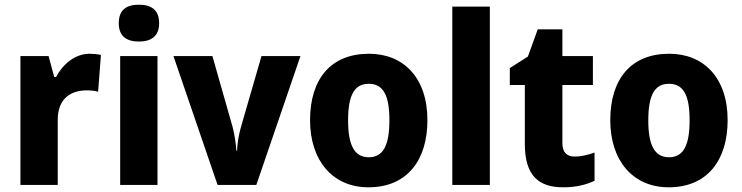

<svg xmlns="http://www.w3.org/2000/svg" viewBox="-20 -854 3160 818"><path d="M362 -625C298 -625 246 -578 219 -526H211L187 -615H67V-66H226V-343C226 -436 283 -469 350 -469C368 -469 387 -467 398 -463L410 -620C396 -623 377 -625 362 -625Z M572 -834C520 -834 486 -813 486 -755C486 -698 521 -677 572 -677C622 -677 658 -698 658 -755C658 -813 623 -834 572 -834ZM651 -615H492V-66H651Z M907 -66H1072L1260 -615H1094L1006 -311C997 -278 991 -243 990 -212H987C985 -245 979 -282 971 -313L885 -615H719Z M1801 -342C1801 -524 1698 -625 1552 -625C1389 -625 1301 -517 1301 -342C1301 -171 1396 -56 1550 -56C1715 -56 1801 -172 1801 -342ZM1463 -341C1463 -447 1489 -497 1551 -497C1614 -497 1639 -446 1639 -342C1639 -237 1614 -184 1551 -184C1489 -184 1463 -237 1463 -341Z M2067 -66V-826H1907V-66Z M2428 -187C2395 -187 2376 -205 2376 -244V-492H2506V-615H2376V-729H2271L2229 -613L2152 -564V-492H2216V-240C2216 -104 2277 -56 2379 -56C2435 -56 2478 -67 2513 -84V-204C2484 -194 2457 -187 2428 -187Z M3080 -342C3080 -524 2977 -625 2831 -625C2668 -625 2580 -517 2580 -342C2580 -171 2675 -56 2829 -56C2994 -56 3080 -172 3080 -342ZM2742 -341C2742 -447 2768 -497 2830 -497C2893 -497 2918 -446 2918 -342C2918 -237 2893 -184 2830 -184C2768 -184 2742 -237 2742 -341Z"/></svg>

Font: Noto Sans Malayalam UI SemiCondensed ExtraBold
Style: Regular
Weight: 800
Width: 4
Designer: Jelle Bosma - Monotype Design Team
Foundry: Monotype Imaging Inc.
Version: Version 2.104